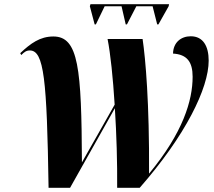

<svg xmlns="http://www.w3.org/2000/svg" viewBox="-20 -901 1026 921"><path d="M434 -784H440L482 -871H563L583 -784H589L634 -871H712L734 -784H740L789 -871L791 -881H414L411 -871ZM213 0H316L531 -382C539 -257 543 -121 542 0H650C870 -251 981 -478 981 -610C981 -680 954 -727 895 -727C849 -727 811 -698 810 -644C877 -640 904 -604 904 -533C904 -419 858 -265 695 -68C697 -406 678 -620 664 -714H496C510 -643 522 -528 530 -399L373 -122C371 -573 357 -726 236 -726C172 -726 127 -693 77 -646L82 -637C96 -651 106 -659 123 -659C191 -659 205 -521 213 0Z"/></svg>

Font: Noto Serif Display SemiCondensed ExtraBold
Style: Italic
Weight: 800
Width: 4
Italic angle: -12°
Designer: Monotype Design Team
Foundry: Monotype Imaging Inc.
Version: Version 2.009